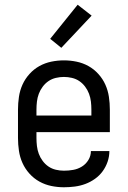

<svg xmlns="http://www.w3.org/2000/svg" viewBox="-20 -783 540 811"><path d="M250 8Q223 8 196.5 2.5Q170 -3 146.5 -16Q123 -29 104.5 -49.5Q86 -70 75 -94.5Q64 -119 60 -146Q56 -173 56 -200V-320Q56 -347 60 -374Q64 -401 75 -425.5Q86 -450 104.5 -470.5Q123 -491 146.5 -504Q170 -517 196.5 -522.5Q223 -528 250 -528Q277 -528 303.5 -522.5Q330 -517 353.5 -504Q377 -491 395.5 -470.5Q414 -450 425 -425.5Q436 -401 440 -374Q444 -347 444 -320V-225H134V-200Q134 -183 136 -166Q138 -149 144 -133Q150 -117 160.5 -103Q171 -89 185 -79.5Q199 -70 216 -66Q233 -62 250 -62Q270 -62 289.5 -65.5Q309 -69 326 -79.5Q343 -90 353.5 -107.5Q364 -125 364 -145H442Q442 -122 434.5 -100Q427 -78 413.5 -59.5Q400 -41 381 -27.5Q362 -14 340.5 -6Q319 2 296 5Q273 8 250 8ZM366 -295V-320Q366 -337 364 -354Q362 -371 356 -387Q350 -403 339.5 -417Q329 -431 315 -440.5Q301 -450 284 -454Q267 -458 250 -458Q233 -458 216 -454Q199 -450 185 -440.5Q171 -431 160.5 -417Q150 -403 144 -387Q138 -371 136 -354Q134 -337 134 -320V-295ZM239 -581 192 -619 308 -763 367 -717Z"/></svg>

Font: Iosevka Term Curly
Style: Regular
Weight: 400
Designer: Belleve Invis
Foundry: Belleve Invis
Version: Version 32.3.0